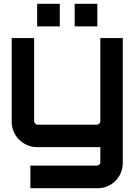

<svg xmlns="http://www.w3.org/2000/svg" viewBox="-20 -780 725 1018"><path d="M496 -640V-760H376V-640ZM297 -640V-760H177V-640ZM498 218C572 218 631 159 631 84V-578H512V-138C512 -128 504 -119 494 -119H180C170 -119 161 -128 161 -138V-578H42V-134C42 -61 102 0 176 0H512V80C512 90 504 98 494 98H141V218Z"/></svg>

Font: Orbitron SemiBold
Style: Regular
Weight: 600
Designer: Matt McInerney
Foundry: The League of Moveable Type
Version: Version 2.001